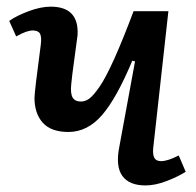

<svg xmlns="http://www.w3.org/2000/svg" viewBox="-20 -545 591 579"><path d="M7.8 -481.9Q28.8 -497.1 65.7 -511Q102.5 -524.9 132.8 -524.9Q218.8 -524.9 213.9 -439Q212.4 -425.3 204.6 -369.6Q196.8 -314 194.8 -291Q191.9 -263.2 199 -251Q206.1 -238.8 224.1 -238.8Q237.3 -238.8 249.8 -248Q262.2 -257.3 280.5 -283.9Q298.8 -310.5 324.5 -367.4Q350.1 -424.3 382.8 -511.2H487.8L441.9 -97.2Q440.4 -77.6 445.8 -68.4Q451.2 -59.1 465.8 -59.1Q485.8 -59.1 519 -76.2L540 -26.9Q516.6 -12.2 482.4 1Q448.2 14.2 418.9 14.2Q369.6 14.2 348.9 -14.6Q328.1 -43.5 339.8 -102.1L387.2 -359.9L378.9 -361.8Q331.5 -248.5 287.6 -197.8Q243.7 -147 186 -147Q134.3 -147 109.1 -174.8Q84 -202.6 84 -250Q84 -267.6 103 -410.2Q106 -433.6 100.6 -443.4Q95.2 -453.1 79.1 -453.1Q60.1 -453.1 28.8 -435.1Z"/></svg>

Font: Literata Book SemiBold
Style: Italic
Weight: 600
Italic angle: -3°
Designer: Latin by Veronika Burian and Jose Scaglione. Greek by Irene Vlachou. Cyrillic by Vera Evstafieva
Foundry: TypeTogether
Version: Version 1.003;PS 001.003;hotconv 1.0.88;makeotf.lib2.5.64775